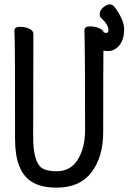

<svg xmlns="http://www.w3.org/2000/svg" viewBox="-20 -836 589 880"><path d="M240 24Q167 24 125 -3Q49 -51 49 -198Q49 -618 47.5 -648Q46 -678 46 -695.5Q46 -713 70.5 -713Q95 -713 114 -704.5Q133 -696 133 -680L132 -210Q132 -92 173 -65Q196 -51 240 -51Q303 -51 336.5 -104.5Q370 -158 370 -242Q370 -595 367 -697Q367 -715 391.5 -715Q416 -715 435 -706.5Q454 -698 455 -688Q464 -685 469.5 -685Q475 -685 477 -697Q477 -724 441 -756Q437 -762 437 -768.5Q437 -775 439.5 -784Q442 -793 456 -804.5Q470 -816 484 -816Q498 -816 508 -800Q549 -744 549 -702Q549 -638 509 -612Q494 -602 477.5 -602Q461 -602 454 -604Q453 -527 453 -230Q453 -117 399.5 -46.5Q346 24 240 24Z"/></svg>

Font: LXGW WenKai Mono Medium
Style: Regular
Weight: 500
Monospace: yes
Designer: LXGW / Fontworks Inc.
Foundry: LXGW / Fontworks Inc.
Version: Version 1.520; June 14, 2025